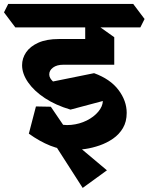

<svg xmlns="http://www.w3.org/2000/svg" viewBox="-76 -674 737 952"><path d="M285.5 69.8Q227 69.8 173.8 48.5Q120.5 27.2 67 -11.2L102.2 -146.2L176 -144.8L250 -36L193.2 -65.2Q235.5 -50.5 277.2 -54.8Q319 -59 354.1 -76.5Q389.2 -94 411.1 -120Q433 -146 434 -173.2L273.5 -130.5Q200.2 -152 146.5 -187.5Q92.8 -223 63.1 -265.9Q33.5 -308.8 33.5 -350.8Q33.5 -385.2 53.6 -414.8Q73.8 -444.2 114.4 -462.4Q155 -480.5 216 -480.5H399.2L490.5 -353H237.5Q206 -353 187.1 -339.1Q168.2 -325.2 168.2 -305.2Q168.2 -295.2 173.2 -286.6Q178.2 -278 186.8 -270L390.5 -311.2Q470.8 -282 511.5 -228Q552.2 -174 552.2 -114.2Q552.2 -70.5 533.5 -39Q514.8 -7.5 484.4 13.5Q454 34.5 418.1 47Q382.2 59.5 347.2 64.6Q312.2 69.8 285.5 69.8ZM334 257.8 158 -16.5 231 -17 454.2 170.5ZM490.5 -353 346.5 -369.2V-589.8L386 -563.8L490.5 -489.5ZM0 -538 -56.2 -612.8 -35.2 -654.5H584.5L640.8 -579.8L619.8 -538Z"/></svg>

Font: Eczar
Style: Regular
Weight: 400
Designer: Vaibhav Singh
Foundry: Rosetta Type Foundry
Version: Version 2.000